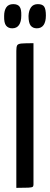

<svg xmlns="http://www.w3.org/2000/svg" viewBox="-36 -909 242 929"><path d="M43 0V-663Q43 -682 47 -689.5Q51 -697 68.5 -698.5Q86 -700 126 -700V-16Q126 -8 122 -5Q118 -2 101.5 -1Q85 0 43 0ZM23 -772Q4 -772 -6.5 -785Q-17 -798 -16 -832Q-16 -858 -5.5 -873.5Q5 -889 28 -889Q50 -889 59 -876.5Q68 -864 67 -834Q67 -804 56 -788Q45 -772 23 -772ZM142 -772Q123 -772 112.5 -785Q102 -798 102 -832Q103 -858 114 -873.5Q125 -889 147 -889Q170 -889 178 -876.5Q186 -864 186 -834Q186 -804 175 -788Q164 -772 142 -772Z"/></svg>

Font: Yanone Kaffeesatz ExtraLight
Style: Regular
Weight: 400
Version: Version 2.003